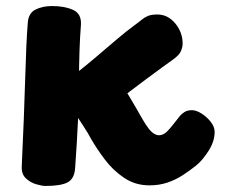

<svg xmlns="http://www.w3.org/2000/svg" viewBox="-20 -605 745 636"><path d="M72 -529Q74 -561 97 -573Q120 -585 153 -585Q194 -585 222.5 -572Q251 -559 248 -521Q242 -448 241.5 -331.5Q241 -215 229 -50Q227 -14 205 -1.5Q183 11 130 11Q120 11 100.5 5.5Q81 0 66 -14Q51 -28 52 -53Q60 -224 63.5 -346.5Q67 -469 72 -529ZM425 -521Q439 -531 448.5 -539Q458 -547 469.5 -552Q481 -557 501 -557Q536 -557 560.5 -527.5Q585 -498 585 -460Q585 -449 579 -435Q573 -421 548 -404Q542 -400 518 -382.5Q494 -365 462.5 -341.5Q431 -318 402 -296Q410 -283 417.5 -270Q425 -257 433 -243.5Q441 -230 451 -212Q463 -191 472.5 -179Q482 -167 490.5 -162Q499 -157 507 -157Q521 -157 534 -170Q547 -183 576 -221Q581 -227 590.5 -233.5Q600 -240 616 -240Q630 -240 647.5 -229Q665 -218 678 -201.5Q691 -185 691 -168Q691 -137 671 -105.5Q651 -74 630 -57Q609 -40 585 -24.5Q561 -9 534 0Q507 9 475 9Q428 9 391 -16Q354 -41 327 -77Q300 -113 281 -146Q273 -162 256.5 -187Q240 -212 225 -235Q210 -258 205 -264Q193 -281 188 -291Q183 -301 183 -309Q183 -321 196.5 -334Q210 -347 237 -366Q265 -388 298.5 -416.5Q332 -445 365.5 -473.5Q399 -502 425 -521Z"/></svg>

Font: Playpen Sans ExtraBold
Style: Regular
Weight: 800
Designer: Laura Meseguer, Veronika Burian, José Scaglione
Foundry: TypeTogether
Version: Version 1.001